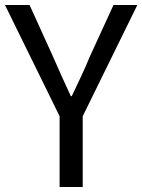

<svg xmlns="http://www.w3.org/2000/svg" viewBox="-21 -753 573 773"><path d="M219 0H312V-285L532 -733H436L341 -526C319 -472 294 -421 268 -366H264C238 -421 216 -472 192 -526L98 -733H-1L219 -285Z"/></svg>

Font: Noto Sans CJK TC Regular
Style: Regular
Weight: 400
Designer: Ryoko NISHIZUKA (kana & ideographs); Paul D. Hunt (Latin, Greek & Cyrillic); Wenlong ZHANG (bopomofo); Sandoll Communica
Foundry: Adobe Systems Incorporated
Version: Version 1.001;PS 1.001;hotconv 1.0.78;makeotf.lib2.5.61930